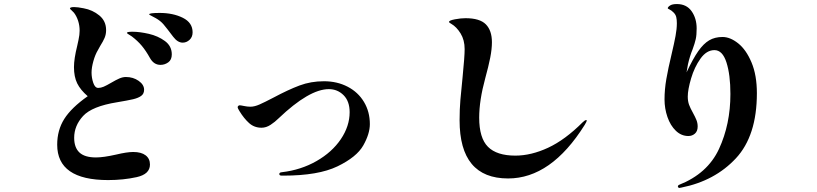

<svg xmlns="http://www.w3.org/2000/svg" viewBox="-20 -858 4040 950"><path d="M263 -142Q263 -214 298 -269.5Q333 -325 414 -382Q378 -413 362 -445.5Q346 -478 346 -526Q346 -567 362 -631Q363 -636 368.5 -661Q374 -686 374 -706Q374 -732 366.5 -755Q359 -778 346 -795Q341 -801 333.5 -807.5Q326 -814 326 -816Q326 -823 347 -823Q364 -823 394 -817Q438 -809 471.5 -781.5Q505 -754 505 -709Q505 -688 497.5 -670.5Q490 -653 476 -631L465 -611Q451 -588 442 -555.5Q433 -523 433 -499Q433 -473 441.5 -448Q450 -423 466 -423Q479 -423 493 -429Q507 -435 531 -449Q553 -462 570 -469.5Q587 -477 603 -477Q639 -477 666 -458Q693 -439 693 -414Q693 -394 678.5 -383.5Q664 -373 638.5 -367Q613 -361 559 -352Q435 -332 391 -284Q347 -236 347 -176Q347 -128 373 -103.5Q399 -79 455 -79Q492 -79 554 -93Q608 -106 639 -106Q679 -106 700.5 -89.5Q722 -73 722 -44Q722 4 656 18.5Q590 33 515 33Q263 33 263 -142ZM837 -676Q804 -720 789 -737.5Q774 -755 751 -768Q739 -775 728.5 -780Q718 -785 718 -787Q718 -794 770 -794Q836 -794 884.5 -770Q933 -746 933 -698Q933 -675 918 -661Q903 -647 884 -647Q859 -647 837 -676ZM722 -571Q702 -607 681.5 -631.5Q661 -656 632 -678Q623 -684 615.5 -688.5Q608 -693 608 -695Q608 -701 635 -701Q671 -701 716.5 -690.5Q762 -680 796 -655Q830 -630 830 -589Q830 -562 812.5 -549.5Q795 -537 774 -537Q741 -537 722 -571Z M1362 3Q1362 -5 1375 -6Q1469 -17 1546 -61Q1623 -105 1666.5 -169.5Q1710 -234 1710 -303Q1710 -357 1680 -387Q1650 -417 1607 -417Q1510 -417 1358 -272Q1341 -255 1319 -240.5Q1297 -226 1274 -226Q1238 -226 1212.5 -249Q1187 -272 1165 -308Q1156 -322 1156 -328Q1156 -331 1159 -334Q1162 -337 1166 -337Q1171 -337 1187.5 -333.5Q1204 -330 1219 -330Q1239 -330 1264 -341Q1289 -352 1333 -375Q1406 -414 1462 -435Q1518 -456 1583 -456Q1648 -456 1700 -429Q1752 -402 1781 -353.5Q1810 -305 1810 -244Q1810 -196 1777.5 -138.5Q1745 -81 1650 -35Q1555 11 1382 11H1374Q1362 11 1362 3Z M2254 -263Q2254 -317 2258 -364Q2262 -411 2269 -478Q2279 -578 2279 -615Q2279 -660 2259 -692.5Q2239 -725 2213 -740Q2208 -743 2205 -745Q2202 -747 2202 -750Q2202 -757 2231 -762.5Q2260 -768 2283 -768Q2354 -768 2384 -737.5Q2414 -707 2414 -649Q2414 -615 2405.5 -572Q2397 -529 2381 -471Q2351 -361 2351 -276Q2351 -175 2394.5 -131.5Q2438 -88 2530 -88Q2608 -88 2692 -127Q2776 -166 2863 -253Q2874 -264 2881 -264Q2883 -264 2883 -262Q2883 -256 2873 -240Q2707 25 2494 25Q2254 25 2254 -263Z M3725 -397Q3725 -186 3621 -74.5Q3517 37 3352 70L3341 72Q3338 72 3336 69Q3334 66 3334 64Q3334 60 3339 57Q3481 1 3537.5 -121Q3594 -243 3594 -393Q3594 -488 3574.5 -549Q3555 -610 3515 -610Q3476 -610 3446 -568Q3416 -526 3399.5 -470Q3383 -414 3383 -380Q3383 -357 3389.5 -339.5Q3396 -322 3409 -299Q3420 -279 3426 -264Q3432 -249 3432 -232Q3432 -209 3418.5 -197Q3405 -185 3386 -185Q3351 -185 3324 -211Q3297 -237 3282.5 -279Q3268 -321 3268 -366Q3268 -415 3277 -467Q3286 -519 3303 -590Q3316 -645 3322.5 -680Q3329 -715 3329 -743Q3329 -761 3326 -773.5Q3323 -786 3313 -796Q3302 -807 3293 -811Q3284 -815 3284 -817Q3284 -823 3295 -830.5Q3306 -838 3329 -838Q3377 -838 3402 -802.5Q3427 -767 3427 -717Q3427 -685 3422.5 -664.5Q3418 -644 3407 -614Q3393 -580 3384 -540L3377 -500Q3409 -568 3435 -605Q3461 -642 3489 -658.5Q3517 -675 3555 -675Q3593 -675 3632.5 -643.5Q3672 -612 3698.5 -549Q3725 -486 3725 -397Z"/></svg>

Font: Shippori Mincho ExtraBold
Style: Regular
Weight: 800
Designer: FONTDASU
Foundry: FONTDASU / Google Inc. / but / Adobe
Version: Version 3.110; ttfautohint (v1.8.3)